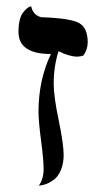

<svg xmlns="http://www.w3.org/2000/svg" viewBox="-20 -582 329 604"><path d="M117.2 -50.8Q117.2 -79.6 109.1 -140.4Q101.1 -201.2 101.1 -230Q101.1 -330.1 140.1 -412.1Q38.1 -412.1 38.1 -481.9Q38.1 -502.9 42 -518.6Q45.9 -534.2 52 -542Q58.1 -549.8 64 -554.9Q69.8 -560.1 74.2 -561L78.1 -562Q84 -534.2 109.9 -527.8Q199.7 -524.9 227.8 -510Q255.9 -495.1 255.9 -449.2Q255.9 -426.3 242.2 -407.2Q234.4 -404.3 224.1 -403.8Q198.2 -403.8 164.1 -420.9Q148.9 -373 148.9 -318.8Q148.9 -278.8 164.6 -203.9Q180.2 -128.9 180.2 -94.2Q180.2 -68.4 172.1 -48.6Q164.1 -28.8 152.6 -19.3Q141.1 -9.8 129.6 -4.9Q118.2 0 109.9 1L102.1 2Q117.2 -18.6 117.2 -50.8Z"/></svg>

Font: Linux Biolinum O
Style: Bold
Weight: 700
Designer: Philipp H. Poll
Foundry: Philipp H. Poll
Version: Version 1.3.2